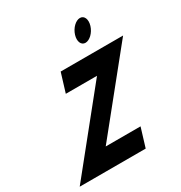

<svg xmlns="http://www.w3.org/2000/svg" viewBox="-244 -1277 1369 1450"><g transform="rotate(-30 440.5 -551.5)"><path d="M664.9 -1103C627.7 -1103 585.3 -1062 569.7 -1011C554.1 -960 571.4 -919 608.6 -919C645.8 -919 688.2 -960 703.8 -1011C719.4 -1062 702 -1103 664.9 -1103ZM881.4 -825H337.1L286.6 -660H558.6L26.8 0H602.2L652.6 -165H348.9Z"/></g></svg>

Font: Hussar
Style: BdSuprConOblThree
Weight: 700
Foundry: Cannot Into Space Fonts
Version: Version 2.00